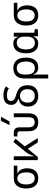

<svg xmlns="http://www.w3.org/2000/svg" viewBox="1521 -2356 1060 4142"><g transform="rotate(-90 2051.0 -285.0)"><path d="M275.9 9.8Q168.9 9.8 112.3 -56.9Q55.7 -123.5 55.7 -249Q55.7 -377.4 113.5 -447.5Q171.4 -517.6 275.9 -517.6H547.9V-440.9H385.3V-431.2Q415.5 -424.3 439.5 -396.2Q463.4 -368.2 477.3 -325.7Q491.2 -283.2 491.2 -232.9Q491.2 -115.2 436 -52.7Q380.9 9.8 275.9 9.8ZM275.9 -66.9Q337.9 -66.9 370.8 -113Q403.8 -159.2 403.8 -245.6Q403.8 -339.4 370.4 -390.1Q336.9 -440.9 275.9 -440.9Q212.4 -440.9 177.7 -390.1Q143.1 -339.4 143.1 -245.6Q143.1 -159.2 177.2 -113Q211.4 -66.9 275.9 -66.9Z M667 0V-517.6H751.5V-89.8H760.3Q772.5 -139.2 796.6 -185.8Q820.8 -232.4 859.9 -280.3L1061 -527.3L1127.9 -480.5L965.3 -281.2L1143.6 0H1049.3L911.6 -215.3L735.8 0Z M1484.4 9.8Q1290.5 9.8 1290.5 -200.2V-372.6Q1290.5 -409.2 1277.8 -425Q1265.1 -440.9 1235.8 -440.9H1178.2V-517.6H1251.5Q1318.4 -517.6 1346.7 -487.8Q1375 -458 1375 -389.2V-200.2Q1375 -66.9 1484.4 -66.9Q1593.3 -66.9 1593.3 -200.2V-517.6H1677.7V-200.2Q1677.7 9.8 1484.4 9.8ZM1422.9 -609.4 1517.1 -794.9H1604.5L1502 -609.4Z M2052.2 9.8Q1945.8 9.8 1884.5 -48.1Q1823.2 -106 1823.2 -206.5Q1823.2 -298.3 1866.9 -350.6Q1910.6 -402.8 1990.2 -409.2V-418Q1922.9 -441.9 1891.1 -478.8Q1859.4 -515.6 1859.4 -570.3Q1859.4 -652.3 1913.1 -697.3Q1966.8 -742.2 2064 -742.2Q2170.9 -742.2 2258.8 -689.9L2216.3 -623.5Q2151.4 -665.5 2064 -665.5Q1943.8 -665.5 1943.8 -576.7Q1943.8 -539.6 1970.7 -514.2Q1997.6 -488.8 2058.6 -472.2Q2130.4 -452.6 2180.4 -424.1Q2230.5 -395.5 2256.8 -346.7Q2283.2 -297.9 2283.2 -216.3Q2283.2 -108.9 2222.4 -49.6Q2161.6 9.8 2052.2 9.8ZM2053.2 -64.9Q2121.6 -64.9 2159.7 -106.4Q2197.8 -147.9 2197.8 -222.7Q2197.8 -296.9 2157.7 -340.3Q2117.7 -383.8 2048.8 -383.8Q1985.4 -383.8 1947 -337.9Q1908.7 -292 1908.7 -216.3Q1908.7 -146 1947.3 -105.5Q1985.8 -64.9 2053.2 -64.9Z M2665.5 9.8Q2606.4 9.8 2568.4 -18.3Q2530.3 -46.4 2522 -102.1H2514.2V224.6H2429.7V-289.1Q2429.7 -405.3 2487.3 -466.3Q2544.9 -527.3 2654.3 -527.3Q2763.7 -527.3 2821.3 -457.3Q2878.9 -387.2 2878.9 -253.9Q2878.9 -127.4 2823.2 -58.8Q2767.6 9.8 2665.5 9.8ZM2514.2 -238.8Q2514.2 -153.3 2549.3 -108.6Q2584.5 -64 2650.4 -64Q2721.2 -64 2758.1 -112.5Q2794.9 -161.1 2794.9 -253.9Q2794.9 -351.6 2758.8 -402.6Q2722.7 -453.6 2654.3 -453.6Q2586.4 -453.6 2550.3 -410.4Q2514.2 -367.2 2514.2 -284.7Z M3179.2 9.8Q3080.6 9.8 3026.4 -58.3Q2972.2 -126.5 2972.2 -253.9Q2972.2 -384.3 3027.6 -455.8Q3083 -527.3 3183.6 -527.3Q3246.1 -527.3 3280.8 -500.2Q3315.4 -473.1 3323.2 -422.4H3331.1V-517.6H3415.5V-75.2L3492.7 -65.4V0L3340.8 4.9L3335 -95.2H3325.7Q3318.8 -47.4 3280.3 -18.8Q3241.7 9.8 3179.2 9.8ZM3331.1 -225.1V-292.5Q3331.1 -370.6 3297.4 -412.1Q3263.7 -453.6 3199.7 -453.6Q3130.9 -453.6 3093.5 -401.6Q3056.2 -349.6 3056.2 -253.9Q3056.2 -64 3196.8 -64Q3262.2 -64 3296.6 -105.5Q3331.1 -147 3331.1 -225.1Z M3791.5 9.8Q3684.6 9.8 3627.9 -56.9Q3571.3 -123.5 3571.3 -249Q3571.3 -377.4 3629.2 -447.5Q3687 -517.6 3791.5 -517.6H4063.5V-440.9H3900.9V-431.2Q3931.2 -424.3 3955.1 -396.2Q3979 -368.2 3992.9 -325.7Q4006.8 -283.2 4006.8 -232.9Q4006.8 -115.2 3951.7 -52.7Q3896.5 9.8 3791.5 9.8ZM3791.5 -66.9Q3853.5 -66.9 3886.5 -113Q3919.4 -159.2 3919.4 -245.6Q3919.4 -339.4 3886 -390.1Q3852.5 -440.9 3791.5 -440.9Q3728 -440.9 3693.4 -390.1Q3658.7 -339.4 3658.7 -245.6Q3658.7 -159.2 3692.9 -113Q3727.1 -66.9 3791.5 -66.9Z"/></g></svg>

Font: Cascadia Code NF SemiLight
Style: Regular
Weight: 350
Monospace: yes
Designer: Aaron Bell
Foundry: Saja Typeworks
Version: Version 2404.023; ttfautohint (v1.8.4)